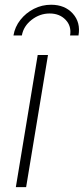

<svg xmlns="http://www.w3.org/2000/svg" viewBox="-20 -773 346 793"><path d="M45.4 0 135.7 -545.9H178.2L87.9 0ZM190.9 -753.4Q248 -753.4 280.8 -716.8Q313.5 -680.2 304.2 -626.5H269.5Q275.9 -665 251 -691.2Q226.1 -717.3 185.1 -717.3Q144.5 -717.3 110.8 -691.2Q77.1 -665 70.3 -626.5H35.6Q41.5 -662.1 64.2 -690.9Q86.9 -719.7 120.1 -736.6Q153.3 -753.4 190.9 -753.4Z"/></svg>

Font: Inter Extra Light
Style: Italic
Weight: 200
Italic angle: -9.39999°
Designer: Rasmus Andersson
Foundry: rsms
Version: Version 4.000;git-3c8e0fc